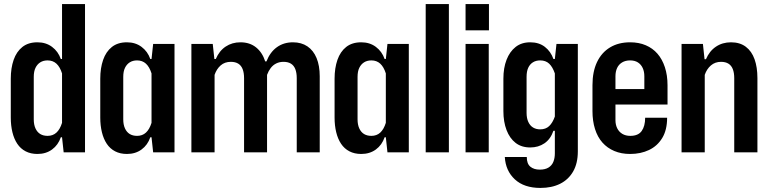

<svg xmlns="http://www.w3.org/2000/svg" viewBox="-20 -749 3781 944"><path d="M164 8Q131 8 106 -5Q81 -18 65 -42Q49 -66 41 -99Q33 -132 33 -171V-362Q33 -414 47 -454.5Q61 -495 90 -518Q119 -541 164 -541Q206 -541 236 -518.5Q266 -496 279 -459H285V-729H398V0H293L285 -74H279Q266 -36 236 -14Q206 8 164 8ZM214 -81Q240 -81 257.5 -97Q275 -113 285 -145V-388Q275 -420 257.5 -436Q240 -452 214 -452Q193 -452 178 -442.5Q163 -433 154.5 -415.5Q146 -398 146 -371V-162Q146 -136 154.5 -117.5Q163 -99 178 -90Q193 -81 214 -81Z M604 8Q571 8 546 -5Q521 -18 505 -42Q489 -66 481 -99Q473 -132 473 -171V-362Q473 -414 487 -454.5Q501 -495 530 -518Q559 -541 604 -541Q646 -541 676 -518.5Q706 -496 719 -459H725L733 -533H838V0H733L725 -74H719Q706 -36 676 -14Q646 8 604 8ZM654 -81Q680 -81 697.5 -97Q715 -113 725 -145V-388Q715 -420 697.5 -436Q680 -452 654 -452Q633 -452 618 -442.5Q603 -433 594.5 -415.5Q586 -398 586 -371V-162Q586 -136 594.5 -117.5Q603 -99 618 -90Q633 -81 654 -81Z M921 0V-533H1026L1034 -459H1041Q1058 -499 1089.5 -520Q1121 -541 1162 -541Q1208 -541 1239 -516Q1270 -491 1284 -447H1290Q1308 -493 1341.5 -517Q1375 -541 1420 -541Q1462 -541 1491.5 -521Q1521 -501 1536.5 -463.5Q1552 -426 1552 -374V0H1439V-365Q1439 -391 1432 -409Q1425 -427 1410.5 -436Q1396 -445 1374 -445Q1354 -445 1338 -437Q1322 -429 1311 -414.5Q1300 -400 1293 -381Q1293 -373 1293 -365.5Q1293 -358 1293 -350V0H1180V-365Q1180 -391 1173 -409Q1166 -427 1151.5 -436Q1137 -445 1115 -445Q1085 -445 1065 -427.5Q1045 -410 1035 -381V0Z M1756 8Q1723 8 1698 -5Q1673 -18 1657 -42Q1641 -66 1633 -99Q1625 -132 1625 -171V-362Q1625 -414 1639 -454.5Q1653 -495 1682 -518Q1711 -541 1756 -541Q1798 -541 1828 -518.5Q1858 -496 1871 -459H1877L1885 -533H1990V0H1885L1877 -74H1871Q1858 -36 1828 -14Q1798 8 1756 8ZM1806 -81Q1832 -81 1849.5 -97Q1867 -113 1877 -145V-388Q1867 -420 1849.5 -436Q1832 -452 1806 -452Q1785 -452 1770 -442.5Q1755 -433 1746.5 -415.5Q1738 -398 1738 -371V-162Q1738 -136 1746.5 -117.5Q1755 -99 1770 -90Q1785 -81 1806 -81Z M2073 0V-729H2187V0Z M2269 0V-533H2383V0ZM2269 -600V-729H2384V-600Z M2637 175Q2557 175 2511.5 133Q2466 91 2462 23H2570Q2570 56 2587.5 70.5Q2605 85 2634 85Q2660 85 2676.5 75Q2693 65 2700.5 47Q2708 29 2708 5V-106H2701Q2687 -65 2657 -44.5Q2627 -24 2587 -24Q2544 -24 2515 -46.5Q2486 -69 2470.5 -109.5Q2455 -150 2455 -203V-362Q2455 -415 2470.5 -455Q2486 -495 2515 -518Q2544 -541 2587 -541Q2630 -541 2659 -518.5Q2688 -496 2701 -459H2708L2716 -533H2821V-5Q2821 54 2798 94Q2775 134 2734 154.5Q2693 175 2637 175ZM2636 -113Q2663 -113 2680 -129Q2697 -145 2708 -176V-388Q2697 -420 2680 -436Q2663 -452 2636 -452Q2615 -452 2600 -442.5Q2585 -433 2577 -415.5Q2569 -398 2569 -371V-194Q2569 -168 2577.5 -149.5Q2586 -131 2601 -122Q2616 -113 2636 -113Z M3078 8Q3035 8 3000.5 -6.5Q2966 -21 2942 -48Q2918 -75 2905.5 -114.5Q2893 -154 2893 -203V-330Q2893 -397 2915.5 -444Q2938 -491 2979.5 -516Q3021 -541 3078 -541Q3121 -541 3155 -526.5Q3189 -512 3212.5 -485Q3236 -458 3249 -418.5Q3262 -379 3262 -330V-235H2992V-311H3159L3148 -302V-374Q3148 -397 3140 -414.5Q3132 -432 3116.5 -442Q3101 -452 3078 -452Q3055 -452 3038.5 -442Q3022 -432 3014 -414.5Q3006 -397 3006 -374V-158Q3006 -136 3014.5 -118.5Q3023 -101 3039.5 -91Q3056 -81 3079 -81Q3118 -81 3135 -105Q3152 -129 3152 -170H3260Q3260 -110 3236 -70.5Q3212 -31 3171 -11.5Q3130 8 3078 8Z M3331 0V-533H3436L3444 -458H3451Q3468 -498 3500 -519.5Q3532 -541 3574 -541Q3618 -541 3647 -519Q3676 -497 3690 -457.5Q3704 -418 3704 -365V0H3590V-365Q3590 -391 3583 -409Q3576 -427 3561.5 -436Q3547 -445 3525 -445Q3496 -445 3475.5 -427.5Q3455 -410 3445 -381V0Z"/></svg>

Font: Hubot Sans Condensed SemiBold
Style: Regular
Weight: 600
Width: 3
Designer: Deni Anggara
Foundry: GitHub, Inc., Subsidiary of Microsoft Corporation
Version: Version 2.000